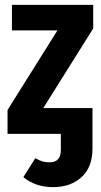

<svg xmlns="http://www.w3.org/2000/svg" viewBox="-20 -550 416 789"><path d="M363 -433 158 -106H360V60Q360 137 315 178Q270 219 198 219Q126 219 76 178L125 100Q141 109 153.5 113Q166 117 184 117Q230 117 230 66V0H11V-98L216 -425H29V-530H363Z"/></svg>

Font: Fira Sans Extra Condensed SemiBold
Style: Regular
Weight: 600
Width: 1
Designer: Carrois Corporate & Edenspiekermann AG
Foundry: Carrois Corporate GbR & Edenspiekermann AG
Version: Version 4.203